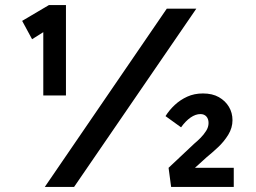

<svg xmlns="http://www.w3.org/2000/svg" viewBox="-20 -734 1004 754"><path d="M150 -359V-640L160 -614L106 -580L67 -652L172 -714H239V-359H195Q186 -359 175 -359Q164 -359 150 -359ZM156 0 635 -700H751L271 0ZM652 0 642 -75 743 -170Q754 -179 767 -192Q780 -205 789.5 -220Q799 -235 799 -251Q799 -267 790.5 -276.5Q782 -286 767 -286Q748 -286 728.5 -272.5Q709 -259 691 -234L630 -278Q645 -302 666.5 -322Q688 -342 715.5 -354.5Q743 -367 777 -367Q814 -367 839.5 -352.5Q865 -338 879 -314.5Q893 -291 893 -262Q893 -232 876.5 -205Q860 -178 836.5 -156Q813 -134 792 -117L729 -60L733 -75H898V0Z"/></svg>

Font: Lexend Giga Medium
Style: Regular
Weight: 500
Designer: Bonnie Shaver-Troup, Thomas Jockin
Foundry: Lexend
Version: Version 1.007